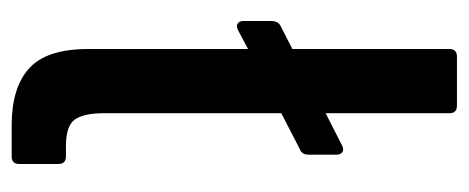

<svg xmlns="http://www.w3.org/2000/svg" viewBox="-257 -546 803 329"><g transform="rotate(90 144.5 -381.5)"><path d="M248 -93Q261 -93 261 -80V-13Q261 0 248 0H195Q130 0 97 -30Q64 -60 64 -131V-405L32 -388Q28 -386 25 -386Q21 -386 18.5 -389Q16 -392 16 -397V-445Q16 -457 25 -461L64 -481V-750Q64 -763 77 -763H161Q174 -763 174 -750V-538L229 -566Q233 -568 236 -568Q240 -568 242.5 -565Q245 -562 245 -557V-509Q245 -497 236 -494L174 -462V-158Q174 -123 185 -108Q196 -93 230 -93Z"/></g></svg>

Font: Open Sauce Two Medium
Style: Regular
Weight: 500
Designer: Alfredo Marco Pradil
Foundry: Creative Sauce Fz LLC
Version: Version 1.477